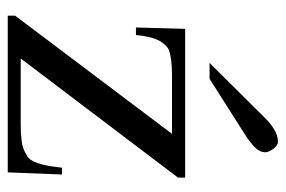

<svg xmlns="http://www.w3.org/2000/svg" viewBox="-138 -582 721 484"><g transform="rotate(90 222.0 -340.5)"><path d="M127.9 -32.7H292Q342.3 -32.7 359.9 -41.5Q368.2 -45.4 374.5 -49.3Q380.9 -53.2 386 -62.3Q391.1 -71.3 395.5 -88.6Q399.9 -106 403.3 -136.7H420.4L415 0H20V-18.6L317.9 -414.1H169.9Q147 -414.1 131.6 -411.9Q116.2 -409.7 107.4 -406.7Q93.3 -400.4 83 -381.8Q72.8 -363.3 68.8 -323.2H49.8L53.2 -447.3H428.2V-429.2ZM364.3 -649.4Q364.3 -635.3 351.8 -623Q339.4 -610.8 323.7 -600.6L179.2 -508.8H139.2L277.8 -648.4Q290.5 -661.6 306.4 -671.4Q322.3 -681.2 338.4 -681.2Q342.3 -681.2 346.7 -678.2Q351.1 -675.3 355 -670.4Q358.9 -665.5 361.6 -659.9Q364.3 -654.3 364.3 -649.4Z"/></g></svg>

Font: Doulos SIL APac
Style: Regular
Weight: 400
Designer: Walt Agee, Victor Gaultney, Peter Martin, Debbi Hosken, Becca Hirsbrunner
Foundry: SIL International
Version: Version 5.000